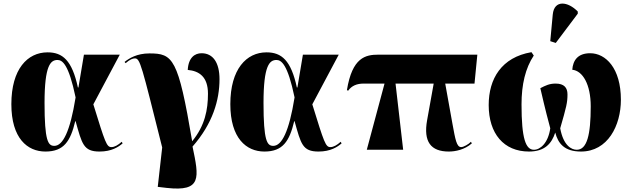

<svg xmlns="http://www.w3.org/2000/svg" viewBox="-20 -844 3566 1082"><path d="M236 10C340 10 377 -48 404 -161H406C442 -33 450 10 541 10C609 10 648 -16 671 -36L666 -45C645 -26 625 -15 608 -15C581 -15 573 -39 506 -256L655 -536H453L422 -351H419C386 -504 333 -549 248 -549C135 -549 44 -455 44 -257C44 -65 134 10 236 10ZM286 -22C251 -22 231 -49 231 -264C231 -476 265 -506 304 -506C331 -506 367 -483 406 -295C375 -102 334 -22 286 -22Z M920 215C1118 237 1102 158 1065 -18C1179 -148 1217 -280 1217 -398C1217 -490 1181 -544 1116 -544C1078 -544 1042 -520 1038 -450C1103 -444 1152 -411 1152 -316C1152 -226 1135 -136 1063 -48C984 -516 955 -543 822 -543C751 -543 707 -515 682 -495L688 -488C712 -509 728 -515 740 -515C770 -515 777 -479 894 -13L869 209Z M1470 10C1574 10 1611 -48 1638 -161H1640C1676 -33 1684 10 1775 10C1843 10 1882 -16 1905 -36L1900 -45C1879 -26 1859 -15 1842 -15C1815 -15 1807 -39 1740 -256L1889 -536H1687L1656 -351H1653C1620 -504 1567 -549 1482 -549C1369 -549 1278 -455 1278 -257C1278 -65 1368 10 1470 10ZM1520 -22C1485 -22 1465 -49 1465 -264C1465 -476 1499 -506 1538 -506C1565 -506 1601 -483 1640 -295C1609 -102 1568 -22 1520 -22Z M2047 0H2252L2209 -373H2424L2387 -167C2365 -45 2408 10 2509 10C2546 10 2598 0 2639 -36L2634 -45C2621 -31 2592 -15 2579 -15C2553 -15 2546 -58 2530 -145L2489 -373H2654L2670 -536H2113C2040 -536 1965 -521 1935 -336L1942 -333C1962 -361 1991 -373 2030 -373H2147Z M3112 -602 3236 -767V-779C3181 -836 3103 -847 3095 -762L3081 -612ZM2961 10C3050 10 3089 -35 3109 -97C3125 -36 3160 10 3254 10C3405 10 3479 -136 3479 -282C3479 -460 3393 -544 3306 -544C3237 -544 3209 -505 3205 -451C3264 -445 3309 -368 3309 -245C3309 -83 3288 0 3230 0C3201 0 3155 -23 3137 -121C3172 -242 3178 -266 3178 -312C3178 -350 3159 -373 3111 -373C3076 -373 3054 -362 3025 -347C3036 -301 3049 -240 3081 -121C3069 -37 3024 0 2989 0C2943 0 2919 -61 2919 -256C2919 -368 2941 -460 2988 -531L2975 -550C2806 -521 2734 -400 2734 -252C2734 -91 2819 10 2961 10Z"/></svg>

Font: Noto Serif Display Black
Style: Regular
Weight: 900
Designer: Monotype Design Team
Foundry: Monotype Imaging Inc.
Version: Version 2.009